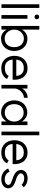

<svg xmlns="http://www.w3.org/2000/svg" viewBox="1466 -2248 790 3763"><g transform="rotate(90 1861.5 -367.0)"><path d="M136 -742V0H64V-742Z M348 -509V0H276V-509ZM357 -693.7Q357 -674 345 -661Q333 -648 311.7 -648Q290.4 -648 278.2 -661Q266 -674.1 266 -694Q266 -714 278.2 -726.5Q290.4 -739 311.7 -739Q333 -739 345 -726.2Q357 -713.3 357 -693.7Z M905 -251Q905 -305 885 -347.5Q865 -390 826.5 -414.5Q788 -439 733 -439Q687 -439 647.5 -414Q608 -389 584.5 -346Q561 -303 561 -251Q561 -199 584.5 -156Q608 -113 647.5 -88Q687 -63 733 -63Q815 -63 860 -115.5Q905 -168 905 -251ZM979 -251Q979 -180 950 -121Q921 -62 865.5 -27Q810 8 734 8Q703 8 672.5 -2Q642 -12 612.5 -36Q583 -60 561 -100V0H489V-742H561V-402Q594 -459 640 -484Q686 -509 735 -509Q811 -509 866 -474Q921 -439 950 -380.5Q979 -322 979 -251Z M1318 -438Q1243 -438 1199.5 -401Q1156 -364 1149 -291H1463H1468Q1466 -330 1450.5 -363Q1435 -396 1402 -417Q1369 -438 1318 -438ZM1541 -219H1149Q1153 -147 1195.5 -107Q1238 -67 1316 -67Q1378 -67 1416.5 -89Q1455 -111 1468 -142L1528 -109Q1507 -62 1453 -29.5Q1399 3 1315 3Q1240 3 1185.5 -31.5Q1131 -66 1103 -124.5Q1075 -183 1075 -254Q1075 -325 1103 -383.5Q1131 -442 1185.5 -476.5Q1240 -511 1315 -511Q1386 -511 1431 -483.5Q1476 -456 1495.5 -426Q1515 -396 1522 -374L1523 -373Q1538 -333 1541.5 -292Q1545 -251 1541 -219Z M1897 -514V-440Q1852 -440 1810 -413Q1768 -386 1742 -344Q1716 -302 1716 -262V0H1644V-509H1716V-402Q1737 -451 1790 -482.5Q1843 -514 1897 -514Z M2363 -250Q2363 -304 2339 -346Q2315 -388 2275.5 -411.5Q2236 -435 2191 -435Q2137 -435 2098.5 -411Q2060 -387 2040.5 -345Q2021 -303 2021 -250Q2021 -197 2040.5 -155Q2060 -113 2098.5 -89Q2137 -65 2191 -65Q2236 -65 2275.5 -88Q2315 -111 2339 -153.5Q2363 -196 2363 -250ZM2433 0H2361V-100Q2338 -62 2310 -38.5Q2282 -15 2251.5 -4Q2221 7 2190 7Q2115 7 2060 -28Q2005 -63 1976.5 -121.5Q1948 -180 1948 -250Q1948 -321 1976.5 -379Q2005 -437 2060 -471.5Q2115 -506 2190 -506Q2237 -506 2282.5 -480Q2328 -454 2361 -401V-509H2433Z M2632 -742V0H2560V-742Z M2972 -438Q2897 -438 2853.5 -401Q2810 -364 2803 -291H3117H3122Q3120 -330 3104.5 -363Q3089 -396 3056 -417Q3023 -438 2972 -438ZM3195 -219H2803Q2807 -147 2849.5 -107Q2892 -67 2970 -67Q3032 -67 3070.5 -89Q3109 -111 3122 -142L3182 -109Q3161 -62 3107 -29.5Q3053 3 2969 3Q2894 3 2839.5 -31.5Q2785 -66 2757 -124.5Q2729 -183 2729 -254Q2729 -325 2757 -383.5Q2785 -442 2839.5 -476.5Q2894 -511 2969 -511Q3040 -511 3085 -483.5Q3130 -456 3149.5 -426Q3169 -396 3176 -374L3177 -373Q3192 -333 3195.5 -292Q3199 -251 3195 -219Z M3355 -39Q3326 -61 3308 -87Q3290 -113 3284 -131L3345 -159Q3361 -119 3393 -96Q3423 -77 3447.5 -70Q3472 -63 3505 -64Q3531 -66 3556 -76Q3573 -83 3581.5 -90Q3590 -97 3597 -109Q3607 -127 3604.5 -140.5Q3602 -154 3592 -167Q3584 -178 3559 -189Q3547 -195 3480 -220L3445 -232Q3429 -238 3412.5 -246.5Q3396 -255 3381 -265Q3356 -280 3341 -300Q3319 -325 3312.5 -362.5Q3306 -400 3326 -441Q3348 -479 3387 -495Q3426 -511 3462 -513Q3500 -514 3540.5 -505Q3581 -496 3616 -470Q3638 -453 3652 -436L3599 -395Q3589 -407 3577 -416Q3552 -433 3523.5 -439.5Q3495 -446 3465 -446Q3441 -445 3419.5 -436Q3398 -427 3386 -407Q3376 -387 3378 -373Q3380 -359 3392 -345Q3400 -335 3419 -321Q3444 -303 3465 -297L3500 -285Q3563 -265 3595 -247Q3627 -229 3643 -210Q3663 -187 3670 -151Q3677 -115 3656 -75Q3643 -53 3624.5 -38Q3606 -23 3584 -13Q3566 -6 3545 -1.5Q3524 3 3507 3Q3465 5 3429 -4.5Q3393 -14 3355 -39Z"/></g></svg>

Font: SUIT Variable
Style: Regular
Weight: 400
Designer: Sunn Youn; Korean Glyphs from Source Han Sans (Sandoll Communications; Soo-young Jang, Joo-yeon Kang)
Foundry: Sunn
Version: Version 1.150;FEAKit 1.0